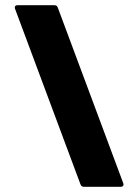

<svg xmlns="http://www.w3.org/2000/svg" viewBox="-20 -720 511 740"><path d="M455 -14 203 -690C201 -697 196 -700 189 -700H48C41 -700 37 -697 37 -691C37 -690 37 -688 38 -686L290 -10C292 -3 297 0 304 0H445C452 0 456 -3 456 -9C456 -10 456 -12 455 -14Z"/></svg>

Font: Barlow Semi Condensed ExtraBold
Style: Regular
Weight: 800
Width: 4
Designer: Jeremy Tribby
Foundry: Tribby Type
Version: Version 1.422;hotconv 1.0.109;makeotfexe 2.5.65596